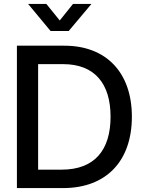

<svg xmlns="http://www.w3.org/2000/svg" viewBox="-20 -961 733 981"><path d="M66.4 0H301.8C523.9 0 653.8 -138.7 653.8 -364.7C653.8 -589.8 523.4 -727.5 309.1 -727.5H66.4ZM294.9 -94.2H174.8V-633.3H302.2C464.4 -633.3 544.9 -533.2 544.9 -364.7C544.9 -195.3 464.4 -94.2 294.9 -94.2ZM285.2 -856.4 216.8 -940.9H124V-940.4L238.3 -802.7H331.1L446.8 -940.4V-940.9H353Z"/></svg>

Font: Inteeer Medium
Style: Regular
Weight: 500
Designer: Rasmus Andersson
Foundry: rsms
Version: Version 4.001;Glyphs 3.4 (3402)